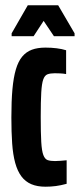

<svg xmlns="http://www.w3.org/2000/svg" viewBox="-20 -698 302 726"><path d="M152 8Q121 8 98.5 -1.5Q76 -11 61 -31Q46 -51 37.5 -82Q29 -113 26 -155.5Q23 -198 23 -254Q23 -316 27 -360.5Q31 -405 40 -435.5Q49 -466 64 -484Q79 -502 100.5 -510Q122 -518 152 -518Q174 -518 194 -515.5Q214 -513 230 -508V-418Q219 -420 207 -420.5Q195 -421 187 -421Q170 -421 159.5 -417Q149 -413 143.5 -397.5Q138 -382 136 -348.5Q134 -315 134 -256Q134 -195 136 -161Q138 -127 144 -111.5Q150 -96 160.5 -92.5Q171 -89 188 -89Q198 -89 209.5 -90Q221 -91 232 -92V-3Q210 3 191 5.5Q172 8 152 8ZM24 -561V-572L85 -678H200L262 -572V-561H184L145 -619L107 -561Z"/></svg>

Font: Saira UltraCondensed ExtraBold
Style: Regular
Weight: 800
Width: 1
Designer: Hector Gatti with collaboration of the Omnibus-Type team
Foundry: Omnibus-Type
Version: Version 1.101